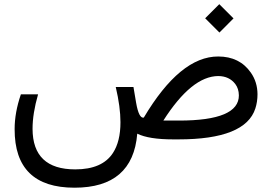

<svg xmlns="http://www.w3.org/2000/svg" viewBox="-20 -665 1302 916"><path d="M958.8 -577.7 1026.8 -509.8 1094.1 -577.2 1026.2 -645.1ZM532.2 -250C547.2 -186.2 554.7 -130.2 554.7 -82C554.7 -20.8 542.8 28 519 64.5C485.2 116.9 425.1 143.1 338.9 143.1C203.5 143.1 135.6 78.6 135.3 -50.3C135.3 -98.8 144 -153.6 161.6 -214.8H79.6C59.7 -156.9 49.8 -101.7 49.8 -49.3C49.2 137.2 144.4 230.5 335.4 230.5C521 230.5 620.8 144.5 634.8 -27.3C671.5 -9.1 728.8 0 806.6 0H831.5C1044.4 0 1166.7 -49.2 1198.2 -147.5C1205.1 -168.6 1208.5 -191.4 1208.5 -215.8C1208.2 -254.6 1197.6 -288.7 1176.8 -318.4C1141 -369.8 1089 -395.5 1021 -395.5C900.2 -395.8 781.9 -298.7 666 -104C650.4 -100.4 638.2 -124 629.4 -174.8L616.7 -250ZM759.3 -89.8C849.4 -231.1 936.8 -301.9 1021.5 -302.2C1056.3 -301.9 1083.3 -289.2 1102.5 -264.2C1113.6 -249.5 1119.3 -231.6 1119.6 -210.4C1120.3 -130 1025.2 -89.8 834.5 -89.8Z"/></svg>

Font: Dirooz FD
Style: FD
Weight: 400
Foundry: DejaVu fonts team - Redesigned by Saber Rastikerdar
Version: Version 0.2.1